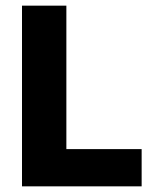

<svg xmlns="http://www.w3.org/2000/svg" viewBox="-20 -659 547 679"><path d="M214.7 0H57.8V-639H214.7ZM146.9 -131.7H480.9V0H146.9Z"/></svg>

Font: Anek Gurmukhi Medium
Style: Regular
Weight: 500
Designer: Sarang Kulkarni (Gurmukhi), Yesha Goshar (Latin)
Foundry: Ek Type
Version: Version 1.003